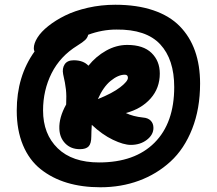

<svg xmlns="http://www.w3.org/2000/svg" viewBox="-20 -918 917 812"><path d="M404.8 -126Q327.1 -126 263.7 -145Q200.2 -164.1 151.9 -202.6Q103.5 -241.2 77.1 -304.2Q50.8 -367.2 50.8 -450.2Q50.8 -595.2 126 -700.2Q123 -706.1 123 -713.9Q123 -734.4 138.4 -759Q153.8 -783.7 184.6 -808.1Q215.3 -832.5 255.9 -852.5Q296.4 -872.6 352.1 -885.3Q407.7 -897.9 467.8 -897.9Q559.1 -897.9 628.2 -874.5Q697.3 -851.1 740.2 -807.1Q783.2 -763.2 804.7 -702.4Q826.2 -641.6 826.2 -564.9Q826.2 -458 792.7 -373Q759.3 -288.1 701.2 -234.9Q643.1 -181.6 567.6 -153.8Q492.2 -126 404.8 -126ZM162.1 -451.2Q162.1 -351.1 223.9 -291Q285.6 -231 398.9 -231Q550.3 -231 633.5 -314.5Q716.8 -397.9 716.8 -549.8Q716.8 -667 657.5 -730.7Q598.1 -794.4 472.2 -793Q412.1 -793 353 -771Q350.1 -758.3 340.1 -748.8Q330.1 -739.3 307.1 -725.1Q234.4 -680.2 198.2 -608.2Q162.1 -536.1 162.1 -451.2ZM317.9 -287.1Q279.8 -287.1 256.1 -311.3Q232.4 -335.4 231 -373Q229 -420.9 259.8 -476.1Q261.7 -513.2 258.8 -539.8Q255.9 -566.4 247.1 -604Q242.2 -628.4 253.4 -645.8Q264.6 -663.1 292 -663.1Q332.5 -663.1 354 -640.1Q385.7 -679.7 429 -703.9Q472.2 -728 518.1 -728Q585.9 -728 620.8 -694.1Q655.8 -660.2 655.8 -606.9Q655.8 -545.4 616.9 -501.5Q578.1 -457.5 512.2 -439.9Q543 -425.3 585 -420.9Q606 -419.4 617.4 -407.7Q628.9 -396 628.9 -377Q628.9 -348.1 601.1 -326.7Q573.2 -305.2 533.2 -305.2Q502.9 -305.2 457.5 -326.9Q412.1 -348.6 368.2 -390.1Q366.2 -359.9 366.2 -341.8Q366.2 -311 355 -299.1Q343.8 -287.1 317.9 -287.1ZM507.8 -602.1Q480 -602.1 448.2 -576.2Q416.5 -550.3 394 -499Q456.1 -523.9 488.5 -549.1Q521 -574.2 521 -588.9Q521 -602.1 507.8 -602.1Z"/></svg>

Font: Shantell Sans Irregular
Style: Bold
Weight: 700
Designer: Stephen Nixon, Anya Danilova, Shantell Martin
Foundry: Arrow Type
Version: Version 1.006;[9816181b4]